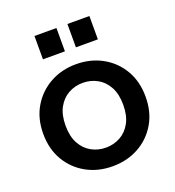

<svg xmlns="http://www.w3.org/2000/svg" viewBox="-131 -806 837 920"><g transform="rotate(-20 288.0 -345.5)"><path d="M288 12Q214 12 155 -20.5Q96 -53 61.5 -111.5Q27 -170 27 -248Q27 -326 62 -384.5Q97 -443 156 -475.5Q215 -508 288 -508Q362 -508 421 -475.5Q480 -443 514.5 -384.5Q549 -326 549 -248Q549 -170 514.5 -111.5Q480 -53 421 -20.5Q362 12 288 12ZM288 -83Q328 -83 361.5 -101.5Q395 -120 415 -156.5Q435 -193 435 -248Q435 -303 415 -339.5Q395 -376 361.5 -394.5Q328 -413 288 -413Q248 -413 214.5 -394.5Q181 -376 161 -339.5Q141 -303 141 -248Q141 -193 161 -156.5Q181 -120 214.5 -101.5Q248 -83 288 -83ZM316 -584V-703H428V-584ZM148 -584V-703H260V-584Z"/></g></svg>

Font: HostGroteskMedium
Style: Regular
Weight: 500
Designer: Doukan Karapınar based on Poppins by Indian Type Foundry, Jonny Pinhorn
Foundry: Element Type
Version: Version 1.001; ttfautohint (v1.8.4.7-5d5b)